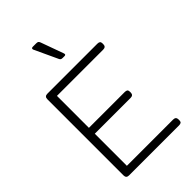

<svg xmlns="http://www.w3.org/2000/svg" viewBox="-274 -1033 1130 1130"><g transform="rotate(-45 291.0 -468.0)"><path d="M291 -776 224 -920Q222 -923 222 -928Q222 -936 234 -936H261Q271 -936 275.5 -933Q280 -930 283 -922L334 -781L336 -773Q336 -765 326 -765H311Q303 -765 298.5 -767.5Q294 -770 291 -776ZM75 -23V-657Q75 -680 98 -680H514Q526 -680 531.5 -675.5Q537 -671 537 -660V-653Q537 -631 514 -631H129V-365H427Q439 -365 444.5 -360.5Q450 -356 450 -345V-338Q450 -316 427 -316H129V-49H514Q537 -49 537 -27V-20Q537 -9 531.5 -4.5Q526 0 514 0H98Q75 0 75 -23Z"/></g></svg>

Font: Mitr ExtraLight
Style: Regular
Weight: 250
Designer: Thanarat Vachiruckul
Foundry: Cadson Demak Co.,Ltd.
Version: Version 1.000